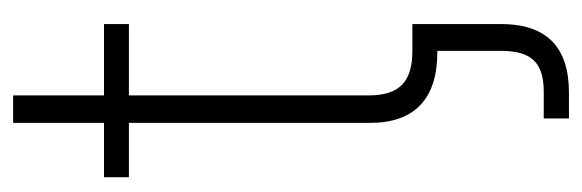

<svg xmlns="http://www.w3.org/2000/svg" viewBox="-322 -374 900 297"><g transform="rotate(-90 128.5 -226.0)"><path d="M86.4 -656.2V-515.6H2.4V-477.1H86.4V-104C86.4 -35.6 123.5 0 195.3 0H197.8V98.6C197.8 146 179.2 164.6 134.3 164.6H93.3V203.6H133.3C203.1 203.6 239.3 169.4 239.3 98.6V-38.6H197.8C149.4 -38.6 128.9 -59.1 128.9 -106.9V-477.1H239.3V-515.6H128.9V-656.2Z"/></g></svg>

Font: Raveo Display Display ExLight
Style: Regular
Weight: 200
Designer: Jakub Foglar, Rasmus Andersson (Inter)
Foundry: Jakubfoglar.com
Version: Version 1.100;Glyphs 3.2.3 (3260)